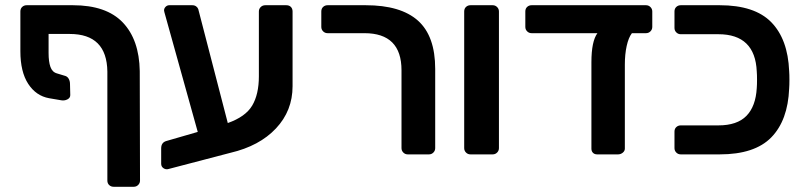

<svg xmlns="http://www.w3.org/2000/svg" viewBox="-20 -591 3088 735"><path d="M166 -388V-461H247C341.7 -461 389.7 -413 391 -317V100C391 107.3 393.3 113.2 398 117.5C402.7 121.8 408.3 124 415 124H492C498.7 124 504.3 121.7 509 117C513.7 112.3 516 106.7 516 100L515 -319C513.7 -399 492 -461 450 -505C408 -549 344.3 -571 259 -571H82C75.3 -571 69.7 -568.8 65 -564.5C60.3 -560.2 58 -554.3 58 -547V-395C58 -342.3 68 -300.7 88 -270C108 -239.3 134.7 -221 168 -215L215 -207C223 -205.7 230.7 -206.8 238 -210.5C245.3 -214.2 249 -219.7 249 -227L248 -269C248 -276.3 246.5 -282.8 243.5 -288.5C240.5 -294.2 236.3 -298 231 -300L198 -310C186 -313.3 177.7 -321.7 173 -335C168.3 -348.3 166 -366 166 -388Z M1093.5 -564.5C1089.2 -568.8 1083.3 -571 1076 -571H996C988.7 -571 982.7 -568.7 978 -564C973.3 -559.3 971 -553.7 971 -547V-299C971 -253 962.5 -215.7 945.5 -187C928.5 -158.3 897.3 -136 852 -120L739 -556C737.7 -560 735 -563.5 731 -566.5C727 -569.5 722 -571 716 -571H628C622.7 -571 618 -569 614 -565C610 -561 608 -556.3 608 -551C608 -549 609.7 -542.3 613 -531L737 -86L616 -51C603.3 -47 597 -37.7 597 -23V36C597 43.3 600 49 606 53C612 57 618.3 58 625 56L862 -6C936 -23.3 994.2 -54.5 1036.5 -99.5C1078.8 -144.5 1100 -198.3 1100 -261V-547C1100 -554.3 1097.8 -560.2 1093.5 -564.5Z M1524 -7C1528.7 -2.3 1534.3 0 1541 0H1622C1628.7 0 1634.3 -2.3 1639 -7C1643.7 -11.7 1646 -17.3 1646 -24V-327C1646 -411 1624 -472.7 1580 -512C1536 -551.3 1469.3 -571 1380 -571H1234C1227.3 -571 1221.7 -568.8 1217 -564.5C1212.3 -560.2 1210 -554.3 1210 -547V-488C1210 -481.3 1212.3 -475.7 1217 -471C1221.7 -466.3 1227.3 -464 1234 -464H1375C1469.7 -464 1517 -416.7 1517 -322V-24C1517 -17.3 1519.3 -11.7 1524 -7Z M1764 -7C1768.7 -2.3 1774.3 0 1781 0H1866C1872.7 0 1878.3 -2.3 1883 -7C1887.7 -11.7 1890 -17.3 1890 -24V-547C1890 -553.7 1887.7 -559.3 1883 -564C1878.3 -568.7 1872.7 -571 1866 -571H1781C1774.3 -571 1768.7 -568.8 1764 -564.5C1759.3 -560.2 1757 -554.3 1757 -547V-24C1757 -17.3 1759.3 -11.7 1764 -7Z M2470 -564C2465.3 -568.7 2459.7 -571 2453 -571H2015C2008.3 -571 2002.7 -568.8 1998 -564.5C1993.3 -560.2 1991 -554.3 1991 -547V-488C1991 -481.3 1993.3 -475.7 1998 -471C2002.7 -466.3 2008.3 -464 2015 -464H2267C2251.7 -443.3 2244 -406.3 2244 -353V-22C2244 -15.3 2246 -10 2250 -6C2254 -2 2259.3 0 2266 0H2346C2352.7 0 2358.7 -2.2 2364 -6.5C2369.3 -10.8 2372 -16 2372 -22V-344C2372 -370 2374.3 -393.7 2379 -415C2383.7 -436.3 2390.3 -452.7 2399 -464H2453C2459.7 -464 2465.3 -466.3 2470 -471C2474.7 -475.7 2477 -481.3 2477 -488V-547C2477 -553.7 2474.7 -559.3 2470 -564Z M2569 -7C2573.7 -2.3 2579.3 0 2586 0H2735C2824.3 0 2890.2 -21.7 2932.5 -65C2974.8 -108.3 2997.7 -170.7 3001 -252C3001.7 -260.7 3002 -272 3002 -286C3002 -299.3 3001.7 -310.3 3001 -319C2997.7 -400.3 2974.8 -462.7 2932.5 -506C2890.2 -549.3 2824.3 -571 2735 -571H2586C2579.3 -571 2573.7 -568.8 2569 -564.5C2564.3 -560.2 2562 -554.3 2562 -547V-484C2562 -477.3 2564.3 -471.7 2569 -467C2573.7 -462.3 2579.3 -460 2586 -460H2730C2824 -460 2873 -412.3 2877 -317C2877.7 -309 2878 -298.7 2878 -286C2878 -273.3 2877.7 -262.7 2877 -254C2874.3 -207.3 2861.2 -171.8 2837.5 -147.5C2813.8 -123.2 2778 -111 2730 -111H2586C2579.3 -111 2573.7 -108.8 2569 -104.5C2564.3 -100.2 2562 -94.3 2562 -87V-24C2562 -17.3 2564.3 -11.7 2569 -7Z"/></svg>

Font: Rubik
Style: Regular
Weight: 500
Designer: Hubert & Fischer
Foundry: Hubert & Fischer
Version: Version 1.100